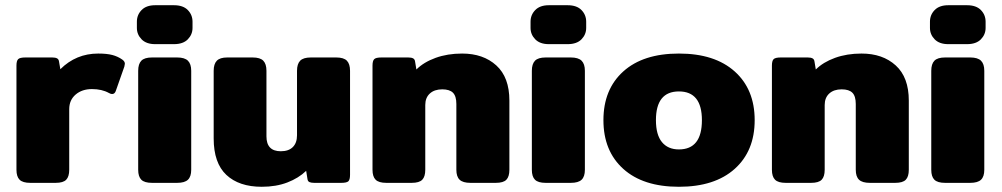

<svg xmlns="http://www.w3.org/2000/svg" viewBox="-20 -700 3836 735"><path d="M43 -50V-449Q43 -467 49.5 -473.5Q56 -480 77 -480H180Q192 -480 198.5 -476.5Q205 -473 206 -464L211 -435Q271 -495 356 -495Q389 -495 410 -489.5Q431 -484 448 -472Q458 -465 458 -456Q458 -453 456 -445L424 -354Q420 -340 409 -340Q404 -340 397 -344Q370 -359 332 -359Q294 -359 269.5 -338Q245 -317 245 -282V-50Q245 -24 233.5 -12Q222 0 193 0H96Q67 0 55 -12Q43 -24 43 -50Z M504 -593V-617Q504 -643 522 -661.5Q540 -680 574 -680H646Q681 -680 699 -661.5Q717 -643 717 -617V-593Q717 -568 699 -549.5Q681 -531 646 -531H574Q540 -531 522 -549.5Q504 -568 504 -593ZM509 -50V-429Q509 -455 521 -467.5Q533 -480 562 -480H658Q687 -480 699.5 -467.5Q712 -455 712 -429V-50Q712 -24 699.5 -12Q687 0 658 0H562Q533 0 521 -12Q509 -24 509 -50Z M798 -170V-429Q798 -455 810 -467.5Q822 -480 850 -480H947Q976 -480 988 -467.5Q1000 -455 1000 -429V-178Q1000 -121 1055 -121Q1085 -121 1101 -137Q1117 -153 1117 -182V-429Q1117 -455 1129 -467.5Q1141 -480 1170 -480H1267Q1296 -480 1308 -467.5Q1320 -455 1320 -429V-31Q1320 -12 1313.5 -6Q1307 0 1286 0H1183Q1171 0 1164.5 -3Q1158 -6 1157 -15L1152 -46Q1123 -18 1080 -1.5Q1037 15 982 15Q895 15 846.5 -30.5Q798 -76 798 -170Z M1406 -50V-449Q1406 -467 1412.5 -473.5Q1419 -480 1440 -480H1543Q1555 -480 1561.5 -476.5Q1568 -473 1569 -464L1574 -434Q1602 -462 1647.5 -478.5Q1693 -495 1749 -495Q1830 -495 1880 -449.5Q1930 -404 1930 -315V-50Q1930 -24 1918.5 -12Q1907 0 1878 0H1781Q1752 0 1739.5 -12Q1727 -24 1727 -50V-302Q1727 -332 1714 -345Q1701 -358 1673 -358Q1643 -358 1625.5 -342Q1608 -326 1608 -298V-50Q1608 -24 1596.5 -12Q1585 0 1556 0H1459Q1430 0 1418 -12Q1406 -24 1406 -50Z M2011 -593V-617Q2011 -643 2029 -661.5Q2047 -680 2081 -680H2153Q2188 -680 2206 -661.5Q2224 -643 2224 -617V-593Q2224 -568 2206 -549.5Q2188 -531 2153 -531H2081Q2047 -531 2029 -549.5Q2011 -568 2011 -593ZM2016 -50V-429Q2016 -455 2028 -467.5Q2040 -480 2069 -480H2165Q2194 -480 2206.5 -467.5Q2219 -455 2219 -429V-50Q2219 -24 2206.5 -12Q2194 0 2165 0H2069Q2040 0 2028 -12Q2016 -24 2016 -50Z M2290 -240Q2290 -358 2366 -426.5Q2442 -495 2579 -495Q2716 -495 2792.5 -426.5Q2869 -358 2869 -240Q2869 -122 2792.5 -53.5Q2716 15 2579 15Q2442 15 2366 -53.5Q2290 -122 2290 -240ZM2667 -240Q2667 -350 2579 -350Q2491 -350 2491 -240Q2491 -184 2514 -156Q2537 -128 2579 -128Q2667 -128 2667 -240Z M2935 -50V-449Q2935 -467 2941.5 -473.5Q2948 -480 2969 -480H3072Q3084 -480 3090.5 -476.5Q3097 -473 3098 -464L3103 -434Q3131 -462 3176.5 -478.5Q3222 -495 3278 -495Q3359 -495 3409 -449.5Q3459 -404 3459 -315V-50Q3459 -24 3447.5 -12Q3436 0 3407 0H3310Q3281 0 3268.5 -12Q3256 -24 3256 -50V-302Q3256 -332 3243 -345Q3230 -358 3202 -358Q3172 -358 3154.5 -342Q3137 -326 3137 -298V-50Q3137 -24 3125.5 -12Q3114 0 3085 0H2988Q2959 0 2947 -12Q2935 -24 2935 -50Z M3540 -593V-617Q3540 -643 3558 -661.5Q3576 -680 3610 -680H3682Q3717 -680 3735 -661.5Q3753 -643 3753 -617V-593Q3753 -568 3735 -549.5Q3717 -531 3682 -531H3610Q3576 -531 3558 -549.5Q3540 -568 3540 -593ZM3545 -50V-429Q3545 -455 3557 -467.5Q3569 -480 3598 -480H3694Q3723 -480 3735.5 -467.5Q3748 -455 3748 -429V-50Q3748 -24 3735.5 -12Q3723 0 3694 0H3598Q3569 0 3557 -12Q3545 -24 3545 -50Z"/></svg>

Font: Mitr SemiBold
Style: Regular
Weight: 600
Designer: Thanarat Vachiruckul
Foundry: Cadson Demak
Version: Version 1.003